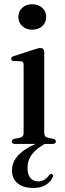

<svg xmlns="http://www.w3.org/2000/svg" viewBox="-20 -698 315 931"><path d="M192 -15.5 200 -2Q157.5 21 135.5 49.8Q113.5 78.5 113.5 117.5Q113.5 149.5 127.8 165.5Q142 181.5 165.5 181.5Q181.5 181.5 195.5 173.2Q209.5 165 217.5 151.5Q221 147.5 223.8 146Q226.5 144.5 230.5 145.5Q234 146.5 236.5 150.5Q239 154.5 235.5 161Q228 181.5 203.8 197.5Q179.5 213.5 142 213.5Q93 213.5 65.5 190.8Q38 168 38 128.5Q38 99 54.2 73.2Q70.5 47.5 104.5 25.2Q138.5 3 192 -15.5ZM194.5 -446V-55Q194.5 -44 198.8 -38Q203 -32 212 -30L237.5 -25Q244.5 -23.5 247.8 -20.2Q251 -17 251 -12Q251 -6.5 246.8 -3.2Q242.5 0 234 0H53.5Q45.5 0 41.5 -3.2Q37.5 -6.5 37.5 -12Q37.5 -16.5 40.5 -19.8Q43.5 -23 50 -25L77 -30Q86 -32.5 90.2 -38Q94.5 -43.5 94.5 -54.5V-384.5Q94.5 -392.5 91.5 -396.5Q88.5 -400.5 81.5 -401L46 -402Q40 -403 37 -405.8Q34 -408.5 34 -412.5Q34 -417.5 37.2 -420.8Q40.5 -424 48.5 -426.5L144 -457.5Q156 -461.5 163 -463.2Q170 -465 175 -465Q185 -465 189.8 -459.8Q194.5 -454.5 194.5 -446ZM136 -554Q106.5 -554 87.8 -571.5Q69 -589 69 -616Q69 -643 87.8 -660.2Q106.5 -677.5 136 -677.5Q166 -677.5 185 -660Q204 -642.5 204 -616Q204 -589 185 -571.5Q166 -554 136 -554Z"/></svg>

Font: Fraunces 60pt
Style: Regular
Weight: 400
Version: Version 1.000;[b76b70a41]